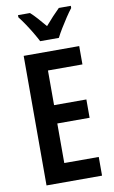

<svg xmlns="http://www.w3.org/2000/svg" viewBox="-101 -989 621 1042"><g transform="rotate(-10 209.0 -468.5)"><path d="M374 0H68V-714H374V-613H184V-422H362V-321H184V-103H374ZM170 -777Q160 -797 144 -824Q128 -851 110 -878Q92 -905 76 -925V-937H142Q160 -921 180 -898.5Q200 -876 221 -851Q245 -879 262.5 -897.5Q280 -916 301 -937H367V-925Q352 -906 334.5 -879.5Q317 -853 300.5 -826Q284 -799 273 -777Z"/></g></svg>

Font: Noto Sans Lao UI ExtCond SemBd
Style: Regular
Weight: 600
Width: 2
Designer: Monotype Design Team
Foundry: Monotype Imaging Inc.
Version: Version 2.000; ttfautohint (v1.8.4.7-5d5b)